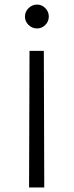

<svg xmlns="http://www.w3.org/2000/svg" viewBox="-20 -779 326 845"><path d="M143.1 -758.8Q164.1 -758.8 179.4 -743.2Q194.8 -727.5 194.8 -706.1Q194.8 -684.6 179.4 -669.2Q164.1 -653.8 143.1 -653.8Q121.6 -653.8 105.7 -669.2Q89.8 -684.6 89.8 -706.1Q89.8 -727.5 105.7 -743.2Q121.6 -758.8 143.1 -758.8ZM172.9 -555.2 174.8 45.9H107.9L109.9 -555.2Z"/></svg>

Font: Stilu Light
Style: Regular
Weight: 300
Designer: Genilson Lima Santos
Foundry: Genilson Lima Santos
Version: Version 1.200;PS 001.200;hotconv 1.0.88;makeotf.lib2.5.64775